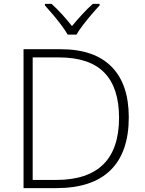

<svg xmlns="http://www.w3.org/2000/svg" viewBox="-20 -967 745 987"><path d="M642 -364Q642 -184 548 -92Q454 0 270 0H101V-714H292Q464 -714 553 -624.5Q642 -535 642 -364ZM592 -362Q592 -516 516 -594Q440 -672 281 -672H148V-42H268Q592 -42 592 -362ZM328 -789Q316 -810 295.5 -837.5Q275 -865 252 -892Q229 -919 211 -939V-947H245Q272 -923 300 -892Q328 -861 350 -833Q373 -861 401.5 -892Q430 -923 457 -947H492V-939Q473 -919 450 -892Q427 -865 406 -837.5Q385 -810 373 -789Z"/></svg>

Font: Noto Kufi Arabic ExtraLight
Style: Regular
Weight: 200
Designer: Monotype Design Team, David Williams, Khaled Hosny
Foundry: Google LLC
Version: Version 2.109; ttfautohint (v1.8.4.7-5d5b)